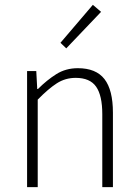

<svg xmlns="http://www.w3.org/2000/svg" viewBox="-20 -774 572 794"><path d="M92 0V-480H130L134 -406H137Q174 -443 213 -467.5Q252 -492 302 -492Q377 -492 412 -447Q447 -402 447 -308V0H403V-302Q403 -379 377.5 -415.5Q352 -452 293 -452Q250 -452 215 -429.5Q180 -407 136 -362V0ZM254 -574 230 -597 364 -754 398 -725Z"/></svg>

Font: hySource Sans Pro Light
Style: Regular
Weight: 300
Designer: Paul D. Hunt
Foundry: Adobe Systems Incorporated
Version: Version 2.021;PS 2.000;hotconv 1.0.86;makeotf.lib2.5.63406